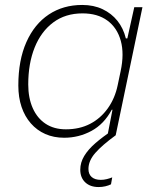

<svg xmlns="http://www.w3.org/2000/svg" viewBox="-20 -546 626 775"><path d="M239 10Q197 10 163 -5Q129 -20 104.5 -48Q80 -76 67 -114.5Q54 -153 54 -201Q54 -303 86.5 -376Q119 -449 177 -487.5Q235 -526 312 -526Q358 -526 394 -509Q430 -492 454 -462Q478 -432 488 -391H494L522 -517H555L447 0H414L434 -103H431Q400 -45 349 -17.5Q298 10 239 10ZM246 -24Q301 -24 343.5 -46Q386 -68 415 -108.5Q444 -149 455 -202L467 -259Q482 -329 467.5 -381.5Q453 -434 413.5 -463Q374 -492 313 -492Q244 -492 195 -455.5Q146 -419 120 -354.5Q94 -290 94 -205Q94 -151 112 -110Q130 -69 164 -46.5Q198 -24 246 -24ZM378 209Q344 209 324 190Q304 171 304 139Q304 110 320 83.5Q336 57 365.5 31.5Q395 6 433 -19H441L447 0Q392 40 364.5 71.5Q337 103 337 136Q337 157 350 168.5Q363 180 387 180Q399 180 411 177Q423 174 433 170L428 198Q418 203 405 206Q392 209 378 209Z"/></svg>

Font: Mona Sans ExtraLight
Style: Italic
Weight: 200
Italic angle: -11.6951°
Designer: Deni Anggara
Foundry: GitHub
Version: Version 2.000